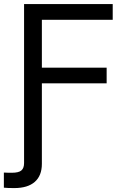

<svg xmlns="http://www.w3.org/2000/svg" viewBox="-43 -748 634 974"><path d="M-23.4 204.1V127.4Q-15.1 127.9 -2.4 128.2Q10.3 128.4 16.6 128.4Q51.8 128.4 65.4 116.7Q79.1 105 79.1 79.1V-62.5H169.4V83Q169.4 143.1 133.5 174.6Q97.7 206.1 29.3 206.1Q12.7 206.1 -0.7 205.6Q-14.2 205.1 -23.4 204.1ZM79.1 0V-727.5H528.8V-647.5H169.4V-404.8H498V-325.2H169.4V0Z"/></svg>

Font: Inter 24pt
Style: Regular
Weight: 400
Designer: Rasmus Andersson
Foundry: rsms
Version: Version 4.001;git-66647c0bb